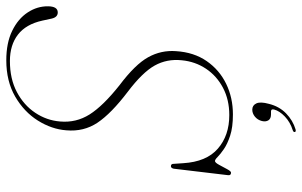

<svg xmlns="http://www.w3.org/2000/svg" viewBox="-195 -555 960 610"><g transform="rotate(-90 285.0 -250.0)"><path d="M226.5 10Q185.5 10 159 1.2Q132.5 -7.5 116.2 -18.8Q100 -30 91.5 -38.5Q83 -47 78.5 -47Q73.5 -47 66.5 -34.2Q59.5 -21.5 52.8 -8.8Q46 4 41.5 4Q32 4 33.5 -6L54 -178Q56 -187 62 -187Q70 -187 69.5 -177.5L71.5 -148Q76 -74 117.8 -37.8Q159.5 -1.5 224.5 -1.5Q273 -1.5 311 -21.5Q349 -41.5 371.8 -75.8Q394.5 -110 398.5 -152.5Q403.5 -199.5 381.8 -238.5Q360 -277.5 298.5 -324Q229.5 -376.5 200.2 -420.2Q171 -464 176 -519.5Q179.5 -566 207 -609.8Q234.5 -653.5 283.2 -681.8Q332 -710 398.5 -710Q454 -710 492.2 -691.2Q530.5 -672.5 550.5 -642Q570.5 -611.5 570 -577Q569.5 -546.5 550.5 -546.5Q535.5 -546.5 531 -565.5L524.5 -595.5Q513 -647.5 480 -673Q447 -698.5 396 -698.5Q339.5 -698.5 297.8 -676.5Q256 -654.5 231.8 -618.2Q207.5 -582 204 -539Q199.5 -488 226.5 -445.2Q253.5 -402.5 319 -350.5Q385.5 -300.5 408.2 -259.2Q431 -218 427.5 -171Q424 -114 396 -73.5Q368 -33 323.8 -11.5Q279.5 10 226.5 10ZM227 131Q213 131 207.8 122.8Q202.5 114.5 205.5 102Q209 88.5 219.2 80Q229.5 71.5 241.5 71.5Q255.5 71.5 261.5 84.5Q267.5 97.5 260 124.5Q252 157 229.8 178.8Q207.5 200.5 179 209Q171.5 211 170.5 206.5Q170 202 176.5 200Q202 192 219.8 175Q237.5 158 242 141Q244.5 131 236 131Z"/></g></svg>

Font: Fraunces 72pt S000 Thin
Style: Italic
Weight: 100
Italic angle: -16°
Version: Version 1.000; ttfautohint (v1.8.3)